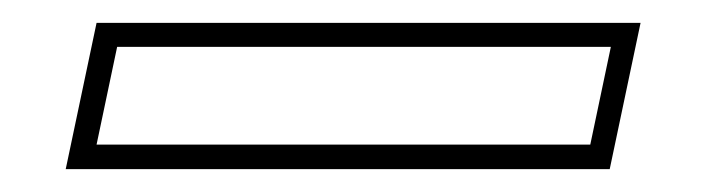

<svg xmlns="http://www.w3.org/2000/svg" viewBox="-20 -20 618 168"><path d="M37.5 128 64.5 0H540.5L513.5 128ZM64.5 106.5H496.5L514.5 21H82.5Z"/></svg>

Font: Tourney Condensed ExtraLight
Style: Italic
Weight: 200
Width: 3
Italic angle: -12°
Designer: Tyler Finck
Foundry: Etcetera Type Co
Version: Version 1.010; ttfautohint (v1.8.3)